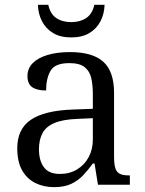

<svg xmlns="http://www.w3.org/2000/svg" viewBox="-20 -760 598 790"><path d="M202.3 10Q159.3 10 124.8 -7.3Q90.3 -24.7 70.7 -59.8Q51 -95 51 -149.7Q51 -229.3 107.2 -267.3Q163.3 -305.3 279.7 -309.3L362 -312.3V-372.3Q362 -410.3 355.5 -438.8Q349 -467.3 328.3 -483.8Q307.7 -500.3 265.3 -500.3Q206.3 -500.3 188 -468.8Q169.7 -437.3 169.7 -387.7Q132 -387.7 112.5 -401.3Q93 -415 93 -447Q93 -478 114.5 -500Q136 -522 175.5 -533.8Q215 -545.7 268 -545.7Q361 -545.7 405.2 -505.8Q449.3 -466 449.3 -377.7V-115Q449.3 -84.3 454.7 -67.8Q460 -51.3 473.2 -44.8Q486.3 -38.3 510.3 -38.3H514.3V0H383L369 -87.3H362Q343.3 -61.7 322.7 -39.5Q302 -17.3 273.7 -3.7Q245.3 10 202.3 10ZM226.3 -44.3Q266.7 -44.3 297.3 -63Q328 -81.7 345 -113.7Q362 -145.7 362 -185.3V-273.7L295.7 -270.7Q237.3 -268.3 203 -253.5Q168.7 -238.7 154.5 -211.5Q140.3 -184.3 140.3 -145.7Q140.3 -99 160.8 -71.7Q181.3 -44.3 226.3 -44.3ZM273.3 -606Q228 -606 198 -624.3Q168 -642.7 152.5 -673.2Q137 -703.7 136 -740.3H178.7Q186.7 -702.7 211.5 -685.8Q236.3 -669 273.3 -669Q309.3 -669 334.7 -685.8Q360 -702.7 368.3 -740.3H410.3Q409.3 -703.7 393.8 -673.2Q378.3 -642.7 348.2 -624.3Q318 -606 273.3 -606Z"/></svg>

Font: Noto Serif Hentaigana ExtraLight
Style: Regular
Weight: 200
Designer: Kazuhiro Yamada
Foundry: nipponia
Version: Version 1.000